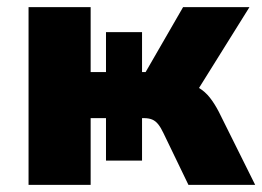

<svg xmlns="http://www.w3.org/2000/svg" viewBox="-20 -518 735 538"><path d="M60 0V-498H234V-316H277V-428H378V-316H388L493 -498H679L518 -240L491 -288Q519 -283 537 -272Q555 -261 568 -244.5Q581 -228 593 -205L695 0H508L438 -145Q431 -160 423.5 -169.5Q416 -179 406.5 -183Q397 -187 383 -187H367L378 -201V-68H277V-187H234V0Z"/></svg>

Font: Nunito Sans 10pt SemiCondensed Black
Style: Regular
Weight: 900
Width: 4
Designer: Vernon Adams
Foundry: Vernon Adams
Version: Version 3.101;gftools[0.9.27]